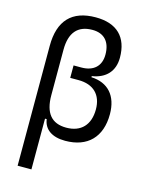

<svg xmlns="http://www.w3.org/2000/svg" viewBox="-140 -826 865 1135"><g transform="rotate(15 293.0 -258.5)"><path d="M314.5 9.8C451.7 9.8 530.3 -70.3 530.3 -210C530.3 -322.8 471.2 -389.2 368.2 -393.6V-400.4C453.1 -413.6 501 -465.8 501 -548.3C501 -674.3 431.6 -742.2 302.2 -742.2C156.7 -742.2 82 -663.6 82 -509.3V224.6H166.5V-85.9H176.8C185.1 -24.9 233.9 9.8 314.5 9.8ZM166.5 -229.5V-507.8C166.5 -612.3 212.4 -665.5 302.2 -665.5C374 -665.5 413.6 -622.1 413.6 -543.5C413.6 -474.1 370.6 -433.6 295.9 -433.6H248V-357.4H298.8C390.6 -357.4 442.9 -305.7 442.9 -216.3C442.9 -121.6 391.1 -66.9 300.8 -66.9C210.9 -66.9 166.5 -120.6 166.5 -229.5Z"/></g></svg>

Font: Cascadia Code SemiLight
Style: Regular
Weight: 350
Monospace: yes
Designer: Aaron Bell
Foundry: Saja Typeworks
Version: Version 2404.023